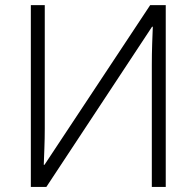

<svg xmlns="http://www.w3.org/2000/svg" viewBox="-20 -734 771 754"><path d="M101.1 0H162.1L577.1 -628.9H580.1C579.6 -612.3 578.6 -590.3 577.6 -562.5C576.7 -534.7 576.2 -506.8 576.2 -478V0H630.9V-713.9H569.8L154.8 -86.9H151.9C152.3 -103.5 153.3 -125 154.3 -151.4C155.3 -177.7 155.8 -203.6 155.8 -229V-713.9H101.1Z"/></svg>

Font: Noto Reveo Sans
Style: Regular
Weight: 300
Designer: Monotype Design Team
Foundry: Monotype Imaging Inc.
Version: Version 2.007